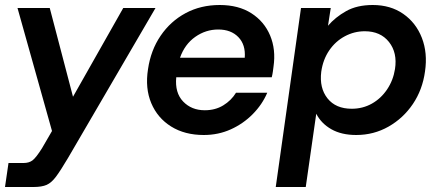

<svg xmlns="http://www.w3.org/2000/svg" viewBox="-22 -528 1745 768"><path d="M-2 220 12 124H72Q94 124 108 113.5Q122 103 146 65L186 -4L48 -496H177L270 -141L471 -496H600L250 104Q221 153 202.5 178Q184 203 164.5 211.5Q145 220 112 220Z M793 12Q717 12 662.5 -22Q608 -56 583 -115.5Q558 -175 570 -251Q581 -327 620.5 -385Q660 -443 720.5 -475.5Q781 -508 857 -508Q932 -508 983.5 -475Q1035 -442 1058.5 -386Q1082 -330 1072 -261Q1071 -253 1069.5 -242Q1068 -231 1065 -219H683Q677 -157 710.5 -122Q744 -87 797 -87Q839 -87 871 -106.5Q903 -126 922 -157H1047Q1027 -110 989 -71.5Q951 -33 901 -10.5Q851 12 793 12ZM851 -410Q801 -410 759 -380.5Q717 -351 698 -297H957Q961 -349 931.5 -379.5Q902 -410 851 -410Z M1081 220 1182 -496H1301L1290 -425Q1319 -459 1362.5 -483.5Q1406 -508 1469 -508Q1540 -508 1591 -472.5Q1642 -437 1665.5 -376.5Q1689 -316 1678 -242Q1668 -169 1629.5 -112Q1591 -55 1532 -21.5Q1473 12 1403 12Q1344 12 1303.5 -11Q1263 -34 1243 -73L1201 220ZM1385 -93Q1429 -93 1465.5 -113.5Q1502 -134 1526.5 -170.5Q1551 -207 1558 -252Q1568 -317 1534 -360Q1500 -403 1437 -403Q1395 -403 1357.5 -383Q1320 -363 1295 -326.5Q1270 -290 1263 -241Q1255 -176 1288 -134.5Q1321 -93 1385 -93Z"/></svg>

Font: Host Grotesk SemiBold
Style: Italic
Weight: 600
Italic angle: -8°
Designer: Doğukan Karapınar based on Poppins by Indian Type Foundry, Jonny Pinhorn
Foundry: Element Type
Version: Version 1.001; ttfautohint (v1.8.4.7-5d5b)